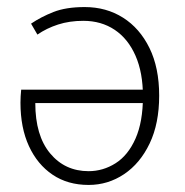

<svg xmlns="http://www.w3.org/2000/svg" viewBox="-20 -512 523 544"><path d="M231 12Q172 12 129 -17Q86 -46 62 -98Q38 -150 38 -221Q38 -230 38.5 -239Q39 -248 40 -258H403V-220H80Q80 -128 122 -77.5Q164 -27 231 -27Q272 -27 307.5 -49.5Q343 -72 364 -119.5Q385 -167 385 -239Q385 -306 364 -354Q343 -402 305 -427.5Q267 -453 216 -453Q177 -453 144.5 -442.5Q112 -432 86 -414L68 -445Q96 -464 131.5 -478Q167 -492 220 -492Q281 -492 328.5 -462Q376 -432 403.5 -376Q431 -320 431 -241Q431 -162 404 -105.5Q377 -49 331.5 -18.5Q286 12 231 12Z"/></svg>

Font: Source Sans 3 Light
Style: Regular
Weight: 300
Designer: Paul D. Hunt
Foundry: Adobe
Version: Version 3.052;hotconv 1.1.0;makeotfexe 2.6.0